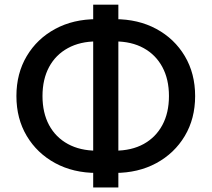

<svg xmlns="http://www.w3.org/2000/svg" viewBox="-20 -781 919 834"><path d="M400.4 -29.8Q298.3 -29.8 219.7 -72.5Q141.1 -115.2 96.2 -190.4Q51.3 -265.6 51.3 -363.8Q51.3 -461.9 96.2 -537.4Q141.1 -612.8 219.7 -655.3Q298.3 -697.8 400.4 -697.8H478.5Q580.6 -697.8 659.2 -655.3Q737.8 -612.8 782.7 -537.4Q827.6 -461.9 827.6 -363.8Q827.6 -265.6 782.7 -190.4Q737.8 -115.2 659.2 -72.5Q580.6 -29.8 478.5 -29.8ZM400.4 -126.5H478.5Q551.3 -126.5 604 -155.5Q656.7 -184.6 685.3 -237.8Q713.9 -291 713.9 -363.8Q713.9 -436.5 685.3 -489.7Q656.7 -543 604 -572Q551.3 -601.1 478.5 -601.1H400.4Q328.1 -601.1 274.9 -572Q221.7 -543 193.1 -489.7Q164.6 -436.5 164.6 -363.8Q164.6 -291 193.1 -237.8Q221.7 -184.6 274.9 -155.5Q328.1 -126.5 400.4 -126.5ZM384.8 33.2V-760.7H494.1V33.2Z"/></svg>

Font: V-Inter
Style: Medium-500
Weight: 500
Designer: Rasmus Andersson
Foundry: rsms
Version: Version 4.000;git-4146feb